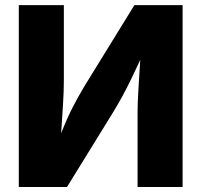

<svg xmlns="http://www.w3.org/2000/svg" viewBox="-20 -748 806 768"><path d="M710.4 0H530.3V-296.9Q530.3 -331.1 533.4 -387.2Q536.6 -443.4 541 -508.3Q521 -465.3 504.2 -430.7Q487.3 -396 470 -364Q452.6 -332 431.2 -296.9L248 0H55.2V-727.5H235.4V-423.3Q235.4 -385.3 231.9 -327.4Q228.5 -269.5 224.6 -214.8Q248 -274.9 271 -319.3Q293.9 -363.8 318.4 -404.3L517.6 -727.5H710.4Z"/></svg>

Font: Inter Extra Bold
Style: Regular
Weight: 800
Designer: Rasmus Andersson
Foundry: rsms
Version: Version 4.000;git-3c8e0fc